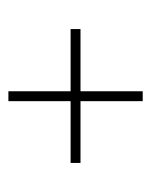

<svg xmlns="http://www.w3.org/2000/svg" viewBox="27 -505 352 446"><g transform="rotate(90 203.0 -282.0)"><path d="M192 -125.5V-437.5H215V-125.5ZM47.5 -270V-293H358.5V-270Z"/></g></svg>

Font: Imbue 48pt Light
Style: Regular
Weight: 300
Designer: Tyler Finck
Foundry: Etcetera Type Company
Version: Version 1.102